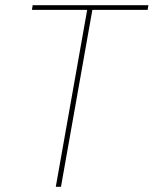

<svg xmlns="http://www.w3.org/2000/svg" viewBox="-20 -720 592 740"><path d="M195 0 316 -682H103L106 -700H552L549 -682H336L215 0Z"/></svg>

Font: DM Sans 12pt Thin
Style: Italic
Weight: 250
Italic angle: -10°
Version: Version 4.004;gftools[0.9.30]